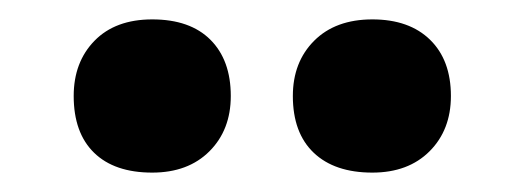

<svg xmlns="http://www.w3.org/2000/svg" viewBox="-20 -809 540 198"><path d="M364 -631Q325 -631 303.5 -651.5Q282 -672 282 -710Q282 -745 304 -767Q326 -789 364 -789Q402 -789 423.5 -768Q445 -747 445 -710Q445 -675 423 -653Q401 -631 364 -631ZM137 -631Q98 -631 77 -651.5Q56 -672 56 -710Q56 -745 77.5 -767Q99 -789 137 -789Q176 -789 197 -768Q218 -747 218 -710Q218 -675 196 -653Q174 -631 137 -631Z"/></svg>

Font: Readex Pro SemiBold
Style: Regular
Weight: 600
Designer: Bonnie Shaver-Troup, Thomas Jockin
Foundry: Lexend
Version: Version 1.204; ttfautohint (v1.8.4.7-5d5b)